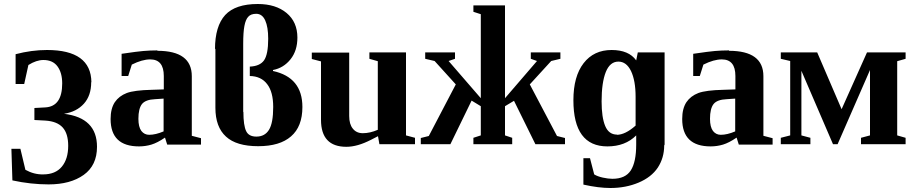

<svg xmlns="http://www.w3.org/2000/svg" viewBox="-20 -721 4579 960"><path d="M437 -310H436Q436 -243 399.5 -202.5Q363 -162 300 -152Q465 -132 465 13Q465 106 398.5 153.5Q332 201 223 201Q134 201 42 181L37 23H82L107 128Q150 152 196 151Q257 151 289 112.5Q321 74 321 8Q321 -53 293.5 -83.5Q266 -114 208 -118L152 -121V-181L207 -184Q291 -189 291 -304Q291 -357 267.5 -389Q244 -421 197 -421Q162 -421 122 -396L101 -301H58V-450Q138 -471 215 -471Q435 -471 437 -310Z M767 -469V-467Q939 -467 939 -340V-42L985 -30V2H816L805 -33Q767 -7 737 2Q707 11 675 11Q533 11 533 -126Q533 -178 554 -210Q575 -241 614 -256Q652 -270 739 -272L799 -274V-341Q799 -424 731 -424Q691 -424 639 -398L621 -341H588V-452Q670 -464 696 -466Q730 -469 767 -469ZM798 -228 755 -225Q708 -223 690 -201Q672 -178 672 -127Q672 -86 687 -66Q702 -47 726 -47Q758 -47 798 -64Z M1057 -478 1055 -475Q1055 -590 1106 -646Q1157 -701 1269 -701Q1359 -701 1413 -656Q1467 -611 1467 -533Q1467 -468 1433 -425Q1398 -381 1345 -371V-366Q1492 -334 1492 -186Q1492 -88 1435 -39Q1379 10 1271 10Q1162 10 1110 -38Q1057 -86 1057 -182ZM1196 -161 1197 -162Q1197 -93 1211 -65Q1224 -38 1262 -38Q1304 -38 1325 -72Q1346 -106 1346 -186Q1346 -261 1316 -300Q1286 -340 1229 -341V-388Q1279 -390 1300 -419Q1321 -449 1321 -527Q1321 -586 1306 -619Q1291 -652 1261 -652Q1234 -652 1221 -637Q1208 -623 1202 -591Q1196 -560 1196 -501Z M1870 -40 1835 -22Q1767 13 1712 13Q1585 13 1585 -122V-414L1539 -426V-458H1726V-141Q1726 -100 1744 -78Q1762 -55 1794 -55Q1830 -55 1869 -72V-415L1827 -427V-459H2010V-44L2055 -32V0H1877Z M2550 -217 2505 -190V-44L2541 -32V0H2347V-32L2384 -44V-190L2338 -218L2232 0H2084V-31L2124 -41L2259 -299L2153 -416L2106 -427V-459H2255V-427L2223 -416L2384 -230V-650L2347 -662V-694H2505V-650V-230L2665 -416L2634 -427V-459H2782V-427L2736 -416L2629 -299L2765 -41L2805 -31V0H2657Z M3303 2 3301 6Q3301 68 3269 117Q3237 165 3173 192Q3109 219 3032 219Q2973 219 2897 202V70H2930L2951 151Q2967 161 2994 167Q3021 173 3042 173Q3107 173 3134 131Q3161 89 3161 2V-44Q3106 11 3017 11Q2847 11 2847 -220Q2847 -339 2898 -405Q2949 -471 3038 -471Q3124 -471 3161 -419L3169 -459H3303ZM3065 -48 3064 -47Q3106 -47 3158 -93V-237Q3158 -318 3135 -366Q3112 -413 3072 -413Q3030 -413 3009 -361Q2988 -308 2988 -214Q2988 -134 3006 -91Q3024 -48 3065 -48Z M3625 -469V-467Q3797 -467 3797 -340V-42L3843 -30V2H3674L3663 -33Q3625 -7 3595 2Q3565 11 3533 11Q3391 11 3391 -126Q3391 -178 3412 -210Q3433 -241 3472 -256Q3510 -270 3597 -272L3657 -274V-341Q3657 -424 3589 -424Q3549 -424 3497 -398L3479 -341H3446V-452Q3528 -464 3554 -466Q3588 -469 3625 -469ZM3656 -228 3613 -225Q3566 -223 3548 -201Q3530 -178 3530 -127Q3530 -86 3545 -66Q3560 -47 3584 -47Q3616 -47 3656 -64Z M4168 0H4145L3987 -367V-44L4032 -32V0H3884V-32L3931 -44V-416L3884 -427V-459H4066L4188 -175L4315 -459H4508V-427L4466 -415V-44L4508 -32V0H4285V-32L4330 -44V-371Z"/></svg>

Font: Libra Serif Modern
Style: Bold
Weight: 700
Designer: Stefan Peev, Context Ltd
Foundry: Ascender Corporation
Version: Version 1.000